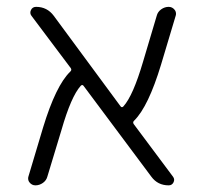

<svg xmlns="http://www.w3.org/2000/svg" viewBox="-20 -565 589 563"><path d="M487.3 -46.9Q493.2 -39.1 488.8 -30.3Q484.4 -21.5 474.6 -21.5Q442.4 -21.5 423.8 -46.9L225.6 -312.5Q221.7 -318.4 216.8 -313.5Q188.5 -282.2 160.2 -183.6L119.1 -47.9Q116.2 -36.1 106 -28.8Q95.7 -21.5 84 -21.5Q73.2 -21.5 66.4 -30.3Q62.5 -35.2 62.5 -42Q62.5 -44.9 63.5 -47.9L106.4 -191.4Q143.6 -313.5 185.5 -354.5Q191.4 -359.4 187.5 -365.2L72.3 -518.6Q66.4 -526.4 70.8 -535.6Q75.2 -544.9 85.9 -544.9Q118.2 -544.9 137.7 -518.6L333 -253.9Q336.9 -248 341.8 -252.9Q370.1 -284.2 399.4 -383.8L439.5 -518.6Q442.4 -530.3 452.6 -537.6Q462.9 -544.9 474.6 -544.9Q485.4 -544.9 492.2 -536.1Q496.1 -531.2 496.1 -524.4Q496.1 -521.5 495.1 -518.6L452.1 -375Q415 -252.9 374 -211.9Q368.2 -207 372.1 -201.2Z"/></svg>

Font: irohamaru Light
Style: Regular
Weight: 200
Designer: [Source Han Sans]
Ryoko NISHIZUKA  (kana & ideographs); Paul D. Hunt (Latin, Greek & Cyrillic); Wenlong ZHANG  (bopomofo
Version: Version 1.01